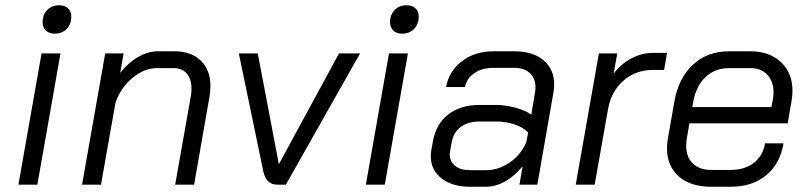

<svg xmlns="http://www.w3.org/2000/svg" viewBox="-20 -702 3068 730"><path d="M142 -617Q142 -646 159.5 -664Q177 -682 205 -682Q226 -682 238.5 -670.5Q251 -659 251 -639Q251 -610 233.5 -592Q216 -574 187 -574Q167 -574 154.5 -586Q142 -598 142 -617ZM138 -499H210L122 0H50Z M380 -499H450L437 -425Q468 -464 505.5 -485.5Q543 -507 580 -507H644Q707 -507 743.5 -471.5Q780 -436 780 -375Q780 -357 777 -337L718 0H646L706 -339Q708 -348 708 -366Q708 -402 690 -422.5Q672 -443 640 -443H576Q529 -443 484 -406Q439 -369 419 -311L364 0H292Z M981 -51 888 -499H960L1040 -79H1041L1269 -499H1349L1067 0H1033Q992 0 981 -51Z M1463 -617Q1463 -646 1480.5 -664Q1498 -682 1526 -682Q1547 -682 1559.5 -670.5Q1572 -659 1572 -639Q1572 -610 1554.5 -592Q1537 -574 1508 -574Q1488 -574 1475.5 -586Q1463 -598 1463 -617ZM1459 -499H1531L1443 0H1371Z M1618 -108Q1618 -116 1620 -132L1626 -165Q1638 -231 1684.5 -267Q1731 -303 1803 -303H1867Q1900 -303 1939.5 -292.5Q1979 -282 2000 -266L2014 -349Q2016 -363 2016 -369Q2016 -404 1994.5 -424Q1973 -444 1936 -444H1856Q1813 -444 1783.5 -424Q1754 -404 1748 -371H1676Q1687 -432 1736.5 -469.5Q1786 -507 1856 -507H1936Q2006 -507 2046.5 -473Q2087 -439 2087 -380Q2087 -366 2084 -349L2023 0H1955L1967 -70Q1937 -33 1901 -12.5Q1865 8 1826 8H1766Q1700 8 1659 -23.5Q1618 -55 1618 -108ZM1828 -55Q1875 -55 1917.5 -84Q1960 -113 1981 -161L1988 -198Q1971 -217 1937.5 -228.5Q1904 -240 1867 -240H1803Q1760 -240 1732.5 -220Q1705 -200 1698 -164L1692 -132Q1690 -120 1690 -116Q1690 -88 1710.5 -71.5Q1731 -55 1766 -55Z M2257 -499H2327L2313 -422Q2341 -459 2380.5 -480Q2420 -501 2462 -501H2516L2505 -436H2462Q2397 -436 2350.5 -395.5Q2304 -355 2292 -288L2241 0H2169Z M2516 -137Q2516 -155 2519 -173L2544 -316Q2560 -406 2615 -456.5Q2670 -507 2752 -507H2834Q2905 -507 2949 -466Q2993 -425 2993 -357Q2993 -339 2990 -321L2975 -233H2601L2591 -173Q2589 -164 2589 -147Q2589 -105 2614 -80.5Q2639 -56 2683 -56H2759Q2812 -56 2846.5 -83Q2881 -110 2889 -157H2959Q2946 -79 2893 -35.5Q2840 8 2759 8H2683Q2605 8 2560.5 -31.5Q2516 -71 2516 -137ZM2913 -295 2918 -321Q2921 -336 2921 -351Q2921 -392 2897.5 -417.5Q2874 -443 2834 -443H2752Q2699 -443 2663 -409.5Q2627 -376 2616 -316L2612 -295Z"/></svg>

Font: Bai Jamjuree
Style: Italic
Weight: 400
Italic angle: -10°
Version: Version 1.000; ttfautohint (v1.6)